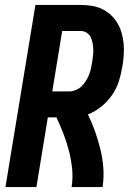

<svg xmlns="http://www.w3.org/2000/svg" viewBox="-20 -755 540 775"><path d="M2 0 123 -735H305Q328 -735 350.5 -731.5Q373 -728 392.5 -718.5Q412 -709 427.5 -694.5Q443 -680 454 -661.5Q465 -643 471 -622Q477 -601 479 -578.5Q481 -556 479.5 -533Q478 -510 474 -487Q469 -457 460 -428Q451 -399 433 -372.5Q415 -346 390 -325.5Q365 -305 335 -293Q351 -260 363.5 -225Q376 -190 385 -153.5Q394 -117 397 -78.5Q400 -40 394 0H269Q275 -38 271 -75Q267 -112 258 -147Q249 -182 236 -215.5Q223 -249 208 -281H173L127 0ZM191 -386H259Q272 -386 285 -391Q298 -396 308.5 -406Q319 -416 326.5 -428Q334 -440 339 -452.5Q344 -465 347 -478Q350 -491 352 -504Q354 -517 355.5 -530.5Q357 -544 356.5 -557Q356 -570 353.5 -582.5Q351 -595 345.5 -606Q340 -617 329 -623.5Q318 -630 305 -630H231Z"/></svg>

Font: Iosevka Term Curly XBd Obl
Style: Regular
Weight: 800
Italic angle: -9°
Designer: Belleve Invis
Foundry: Belleve Invis
Version: Version 32.3.0